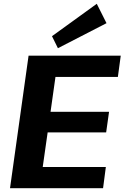

<svg xmlns="http://www.w3.org/2000/svg" viewBox="-20 -994 658 1014"><path d="M170.4 -112.2H539L524.3 0H32.9L130.9 -700H617.7L602.5 -587.8H237.4L285.2 -674.6L238.8 -345.9L211.8 -403.4H555.9L540.6 -294.6H195.5L239.8 -352.1L193.3 -25.4ZM542.5 -871.6 285.9 -739.4 254.6 -802.9 491.1 -974Z"/></svg>

Font: Pathway Extreme 8pt Thin 12pt
Style: Italic
Weight: 100
Italic angle: -8°
Version: Version 1.001;gftools[0.9.26]